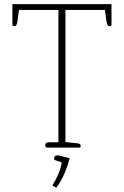

<svg xmlns="http://www.w3.org/2000/svg" viewBox="-20 -715 600 930"><path d="M199 -12Q199 -18 203.5 -22Q208 -26 217 -26H263V-667H72L64 -610Q62 -598 59 -593Q56 -588 49 -588Q40 -588 40 -597V-695H520V-597Q520 -588 511 -588Q504 -588 501 -593Q498 -598 496 -610L488 -667H297V-27L355 -21Q371 -19 371 -8Q371 0 364 0H208Q204 0 201.5 -3.5Q199 -7 199 -12ZM234 183Q251 156 263.5 125.5Q276 95 279 72L248 61Q242 59 242 53Q242 44 248.5 40Q255 36 265 38L317 51Q296 137 252 195Z"/></svg>

Font: Maitree ExtraLight
Style: Regular
Weight: 275
Designer: CadsonDemak Team
Foundry: CadsonDemak
Version: Version 1.003